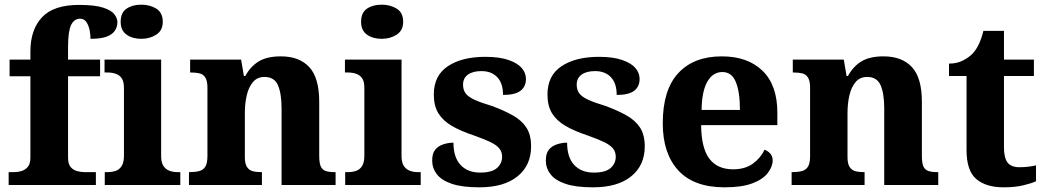

<svg xmlns="http://www.w3.org/2000/svg" viewBox="-20 -791 4470 821"><path d="M17 0V-55H41Q56 -55 71.5 -59.5Q87 -64 98.5 -76.9Q110 -89.8 110 -117.7V-465H21V-536H110V-571Q110 -664 159.5 -717Q209 -770 318 -770Q385 -770 420.5 -758.5Q456 -747 469 -730Q482 -713 482 -696.2Q482 -676.4 471.5 -660.2Q461 -644 436.5 -634.5Q412 -625 367 -625Q367 -641 363.6 -660.3Q360.1 -679.6 350.4 -695.3Q340.7 -711 322.5 -711Q297 -711 284 -684Q271 -657 271 -590V-536H408V-465H271V-117.7Q271 -89.8 282 -76.9Q293 -64 309.5 -59.5Q326 -55 340.7 -55H390V0Z M428 0V-55H440Q459 -55 475 -60.5Q491 -66 500.5 -81.5Q510 -97 510 -125V-415Q510 -442.6 500.5 -456.3Q491 -470 475 -475.5Q459 -481 440 -481H427V-536H669V-124.3Q669 -97 678.5 -82Q688 -67 704 -61Q720 -55 739 -55H751V0ZM584.4 -625Q546 -625 521 -643Q496 -661 496 -697.5Q496 -736.9 521.2 -754Q546.3 -771 584 -771Q621 -771 648.5 -754Q676 -736.9 676 -697.5Q676 -661 648.5 -643Q621 -625 584.4 -625Z M788 0V-55H792Q815 -55 832 -59.5Q849 -64 858 -78.5Q867 -93 867 -123V-417Q867 -444 858.5 -458.5Q850 -473 834.5 -477Q819 -481 797 -481H793V-536H1011L1023 -466H1029Q1051 -507 1086.5 -528.5Q1122 -550 1181 -550Q1260 -550 1302.5 -504Q1345 -458 1345 -356V-126Q1345 -94 1351.5 -79.5Q1358 -65 1372.5 -60Q1387 -55 1409 -55H1415V0H1184V-327Q1184 -391 1168.5 -426.5Q1153 -462 1111 -462Q1080 -462 1061.5 -440Q1043 -418 1035 -383Q1027 -348 1027 -308V-119Q1027 -92 1035.5 -78Q1044 -64 1059 -59.5Q1074 -55 1096 -55H1100V0Z M1456 0V-55H1468Q1487 -55 1503 -60.5Q1519 -66 1528.5 -81.5Q1538 -97 1538 -125V-415Q1538 -442.6 1528.5 -456.3Q1519 -470 1503 -475.5Q1487 -481 1468 -481H1455V-536H1697V-124.3Q1697 -97 1706.5 -82Q1716 -67 1732 -61Q1748 -55 1767 -55H1779V0ZM1612.4 -625Q1574 -625 1549 -643Q1524 -661 1524 -697.5Q1524 -736.9 1549.2 -754Q1574.3 -771 1612 -771Q1649 -771 1676.5 -754Q1704 -736.9 1704 -697.5Q1704 -661 1676.5 -643Q1649 -625 1612.4 -625Z M2030 10Q1956 10 1912 -5Q1868 -20 1848 -46Q1828 -72 1828 -104.6Q1828 -134.9 1841 -150.9Q1854 -167 1876 -174Q1898 -181 1919 -181Q1919 -118 1949.5 -85.5Q1980 -53 2033 -53Q2083 -53 2105 -72.5Q2127 -92 2127 -120.6Q2127 -141.6 2115 -156.3Q2103 -171 2077 -183.5Q2051 -196 2006 -212Q1949 -231 1911.5 -253Q1874 -275 1854.5 -306.6Q1835 -338.3 1835 -387Q1835 -468 1895.2 -508Q1955.5 -548 2055 -548Q2116.8 -548 2155.9 -534Q2195 -520 2212 -499Q2229 -478 2229 -454Q2229 -420.4 2205.5 -402.7Q2182 -385 2131 -385Q2131 -435 2106.2 -461Q2081.4 -487 2038.8 -487Q2002 -487 1981 -472Q1960 -457 1960 -429Q1960 -406.9 1971 -391.9Q1982 -377 2009 -364.5Q2036 -352 2083 -338Q2135 -319 2173 -297.5Q2211 -276 2231 -245.2Q2251 -214.4 2251 -165Q2251 -84 2193 -37Q2135 10 2030 10Z M2516 10Q2442 10 2398 -5Q2354 -20 2334 -46Q2314 -72 2314 -104.6Q2314 -134.9 2327 -150.9Q2340 -167 2362 -174Q2384 -181 2405 -181Q2405 -118 2435.5 -85.5Q2466 -53 2519 -53Q2569 -53 2591 -72.5Q2613 -92 2613 -120.6Q2613 -141.6 2601 -156.3Q2589 -171 2563 -183.5Q2537 -196 2492 -212Q2435 -231 2397.5 -253Q2360 -275 2340.5 -306.6Q2321 -338.3 2321 -387Q2321 -468 2381.2 -508Q2441.5 -548 2541 -548Q2602.8 -548 2641.9 -534Q2681 -520 2698 -499Q2715 -478 2715 -454Q2715 -420.4 2691.5 -402.7Q2668 -385 2617 -385Q2617 -435 2592.2 -461Q2567.4 -487 2524.8 -487Q2488 -487 2467 -472Q2446 -457 2446 -429Q2446 -406.9 2457 -391.9Q2468 -377 2495 -364.5Q2522 -352 2569 -338Q2621 -319 2659 -297.5Q2697 -276 2717 -245.2Q2737 -214.4 2737 -165Q2737 -84 2679 -37Q2621 10 2516 10Z M3078 10Q2947 10 2880.5 -62.2Q2814 -134.5 2814 -264Q2814 -407 2880.5 -478.5Q2947 -550 3066.3 -550Q3177 -550 3240.5 -488.5Q3304 -427 3304 -309V-256H2978Q2979 -157 3013.5 -112Q3048 -67 3114.7 -67Q3166 -67 3199.5 -91.4Q3233 -115.8 3249 -151Q3263 -146 3273.5 -134.5Q3284 -122.9 3284 -105Q3284 -79 3263.2 -51.5Q3242.3 -24 3197.1 -7Q3152 10 3078 10ZM3144 -321Q3144 -397.5 3126.5 -440.2Q3109 -483 3069 -483Q3028 -483 3004.5 -441.5Q2981 -400 2980 -321Z M3365 0V-55H3369Q3392 -55 3409 -59.5Q3426 -64 3435 -78.5Q3444 -93 3444 -123V-417Q3444 -444 3435.5 -458.5Q3427 -473 3411.5 -477Q3396 -481 3374 -481H3370V-536H3588L3600 -466H3606Q3628 -507 3663.5 -528.5Q3699 -550 3758 -550Q3837 -550 3879.5 -504Q3922 -458 3922 -356V-126Q3922 -94 3928.5 -79.5Q3935 -65 3949.5 -60Q3964 -55 3986 -55H3992V0H3761V-327Q3761 -391 3745.5 -426.5Q3730 -462 3688 -462Q3657 -462 3638.5 -440Q3620 -418 3612 -383Q3604 -348 3604 -308V-119Q3604 -92 3612.5 -78Q3621 -64 3636 -59.5Q3651 -55 3673 -55H3677V0Z M4272 10Q4196 10 4154.5 -25.5Q4113 -61 4113 -149V-466H4038V-519Q4072 -519 4098 -532.5Q4124 -546 4139 -562Q4154 -578 4165.5 -602Q4177 -626 4185 -659H4273V-536H4401V-466H4273V-161Q4273 -117 4288 -96.5Q4303 -76 4339 -76Q4357 -76 4375.5 -78Q4394 -80 4410 -84V-16Q4394 -8 4357.5 1Q4321 10 4272 10Z"/></svg>

Font: Noto Serif Hentaigana EL
Style: Regular
Weight: 400
Designer: Kazuhiro Yamada
Foundry: nipponia
Version: Version 1.000